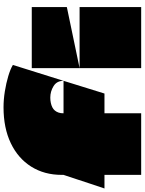

<svg xmlns="http://www.w3.org/2000/svg" viewBox="111 -934 820 1088"><g transform="rotate(-90 521.0 -390.0)"><path d="M457 -780Q340 -780 254 -739Q168 -698 121 -623.5Q74 -549 74 -450V-440Q61 -402 48.5 -363Q36 -324 23 -285.5Q10 -247 -3 -208H73Q74 -208 74 -208Q74 -208 74 -207Q74 -167 74 -135.5Q74 -104 74 -72Q74 -40 74 0H423Q423 -40 423 -72Q423 -104 423 -135.5Q423 -167 423 -207Q423 -208 423 -208Q423 -208 424 -208H535L607 -440H424Q424 -440 423.5 -440Q423 -440 423 -440.5Q423 -441 423 -441Q423 -456 427 -468Q431 -480 438.5 -489Q446 -498 457 -503.5Q468 -509 482 -512Q496 -515 512 -515Q547 -515 577 -496.5Q607 -478 607 -440L697 -727Q674 -741 634 -753Q594 -765 547.5 -772.5Q501 -780 457 -780ZM679 0Q679 -46 679 -91.5Q679 -137 679 -182.5Q679 -228 679 -273Q679 -292 679 -311Q679 -330 679 -349Q737 -349 794.5 -349Q852 -349 910 -349Q968 -349 1025 -349Q1025 -291 1025 -233Q1025 -175 1025 -116.5Q1025 -58 1025 0ZM679 -349Q679 -417 679 -485Q679 -553 679 -620H1025Q1025 -587 1025 -554Q1025 -521 1025 -488Q1025 -455 1025 -422Q1025 -422 1024.5 -421.5Q1024 -421 1024 -421Q938 -403 851.5 -385Q765 -367 679 -349Z"/></g></svg>

Font: Climate Crisis
Style: Regular
Weight: 400
Version: Version 1.003